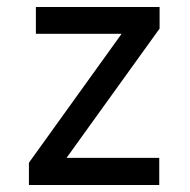

<svg xmlns="http://www.w3.org/2000/svg" viewBox="-20 -531 545 551"><path d="M63 0V-64L329 -434H83V-511H438V-449L171 -78H437V0Z"/></svg>

Font: Overpass
Style: Regular
Weight: 400
Designer: Delve Withrington, Dave Bailey, Thomas Jockin
Foundry: Delve Fonts LLC
Version: Version 4.000